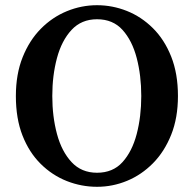

<svg xmlns="http://www.w3.org/2000/svg" viewBox="-20 -701 745 738"><path d="M353 17Q293 17 237 -5Q181 -27 136.5 -71Q92 -115 66.5 -180Q41 -245 41 -332Q41 -416 67 -481Q93 -546 137 -590.5Q181 -635 237 -658Q293 -681 353 -681Q412 -681 467.5 -659Q523 -637 567.5 -593Q612 -549 638 -483.5Q664 -418 664 -332Q664 -248 638 -183Q612 -118 568 -73.5Q524 -29 468.5 -6Q413 17 353 17ZM353 -37Q414 -37 451 -78Q488 -119 505.5 -186Q523 -253 523 -332Q523 -411 505.5 -478Q488 -545 451 -586Q414 -627 353 -627Q293 -627 255 -586Q217 -545 199 -478Q181 -411 181 -332Q181 -253 199 -186Q217 -119 255 -78Q293 -37 353 -37Z"/></svg>

Font: Source Serif 4 Semibold
Style: Regular
Weight: 600
Designer: Frank Grießhammer
Foundry: Adobe
Version: Version 4.005;hotconv 1.1.0;makeotfexe 2.6.0